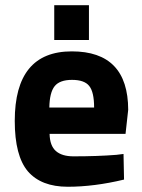

<svg xmlns="http://www.w3.org/2000/svg" viewBox="-20 -711 550 743"><path d="M189.9 -556.2V-690.9H324.2V-556.2ZM344.2 -294.9Q344.2 -355 325.2 -378.4Q306.6 -401.9 258.8 -401.9Q210.9 -401.9 191.4 -377.4Q171.9 -353 170.9 -294.9ZM264.2 -106Q356.9 -106 430.2 -111.8L458 -115.2L460 -16.1Q344.7 11.7 242.2 11.7Q139.6 11.7 87.9 -47.9Q37.1 -107.9 37.1 -243.2Q37.1 -512.2 257.8 -512.2Q475.6 -512.2 476.1 -286.1L465.8 -192.9H171.9Q172.9 -147 196.3 -126.5Q219.7 -106 264.2 -106Z"/></svg>

Font: TitilliumWeb-Bold
Style: Bold
Weight: 700
Version: Version 1.001;PS 57.000;hotconv 1.0.70;makeotf.lib2.5.55311